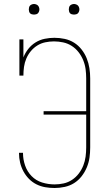

<svg xmlns="http://www.w3.org/2000/svg" viewBox="-20 -932 540 960"><path d="M253 8Q229 8 206 4Q183 0 162 -10.5Q141 -21 124.5 -38Q108 -55 97 -75.5Q86 -96 80.5 -119Q75 -142 75 -166Q75 -166 75 -166.5Q75 -167 75 -168H95Q95 -167 95 -166.5Q95 -166 95 -166Q95 -135 105.5 -104.5Q116 -74 138 -51.5Q160 -29 190.5 -19.5Q221 -10 253 -10Q276 -10 298.5 -15Q321 -20 340.5 -33Q360 -46 374 -64.5Q388 -83 396.5 -104.5Q405 -126 408 -149Q411 -172 411 -195V-359H198V-376H411V-540Q411 -563 408 -586Q405 -609 396 -631Q387 -653 372.5 -671.5Q358 -690 338.5 -702.5Q319 -715 296 -720Q273 -725 250 -725Q228 -725 206.5 -720.5Q185 -716 166.5 -704.5Q148 -693 134 -676Q120 -659 111.5 -639Q103 -619 100 -597.5Q97 -576 97 -554H77V-735H97V-645Q106 -668 121.5 -687.5Q137 -707 158 -720Q179 -733 203.5 -738Q228 -743 252 -743Q278 -743 303.5 -737.5Q329 -732 350.5 -718.5Q372 -705 388 -684.5Q404 -664 413.5 -640.5Q423 -617 427 -591.5Q431 -566 431 -540V-195Q431 -169 427.5 -144Q424 -119 414 -95Q404 -71 388 -50.5Q372 -30 350.5 -16.5Q329 -3 303.5 2.5Q278 8 253 8ZM350 -859Q345 -859 339.5 -860.5Q334 -862 330.5 -865.5Q327 -869 325.5 -874.5Q324 -880 324 -885Q324 -890 325.5 -895.5Q327 -901 330.5 -904.5Q334 -908 339.5 -910Q345 -912 350 -912Q355 -912 360.5 -910Q366 -908 369.5 -904.5Q373 -901 375 -895.5Q377 -890 377 -885Q377 -880 375 -874.5Q373 -869 369.5 -865.5Q366 -862 360.5 -860.5Q355 -859 350 -859ZM150 -859Q145 -859 139.5 -860.5Q134 -862 130.5 -865.5Q127 -869 125.5 -874.5Q124 -880 124 -885Q124 -890 125.5 -895.5Q127 -901 130.5 -904.5Q134 -908 139.5 -910Q145 -912 150 -912Q155 -912 160.5 -910Q166 -908 169.5 -904.5Q173 -901 175 -895.5Q177 -890 177 -885Q177 -880 175 -874.5Q173 -869 169.5 -865.5Q166 -862 160.5 -860.5Q155 -859 150 -859Z"/></svg>

Font: Iosevka Slab Thin
Style: Regular
Weight: 100
Monospace: yes
Designer: Belleve Invis
Foundry: Belleve Invis
Version: Version 11.1.0; ttfautohint (v1.8.3)